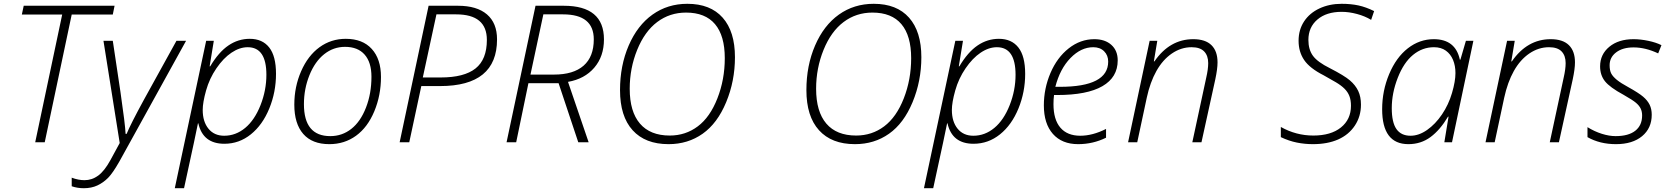

<svg xmlns="http://www.w3.org/2000/svg" viewBox="-20 -744 8713 1004"><path d="M213.9 0H164.1L305.2 -668H94.2L104 -713.9H579.1L569.8 -668H355Z M521 -530.8H569.8L609.9 -263.2Q634.8 -91.8 636.7 -43.9H642.1Q663.1 -95.2 732.9 -223.1L902.8 -530.8H953.1L605 99.1Q569.8 161.1 545.2 186Q520.5 210.9 489.5 225.6Q458.5 240.2 418 240.2Q384.8 240.2 355 230V185.1Q389.6 198.2 421.9 198.2Q460.9 198.2 493.7 174.1Q526.4 149.9 557.1 93.8Q587.9 37.6 606 3.9Z M1153.3 7.8Q1041 7.8 1017.1 -99.1H1015.1Q1008.8 -64 942.4 240.2H894L1058.1 -530.8H1098.1L1076.2 -397H1079.1Q1123.5 -471.7 1174.6 -506.3Q1225.6 -541 1286.1 -541Q1352.1 -541 1387.7 -495.8Q1423.3 -450.7 1423.3 -357.9Q1423.3 -262.7 1388.2 -176.8Q1353 -90.8 1291.7 -41.5Q1230.5 7.8 1153.3 7.8ZM1275.4 -497.1Q1232.9 -497.1 1190.4 -468.5Q1147.9 -439.9 1111.6 -386.7Q1075.2 -333.5 1057.6 -270.8Q1040 -208 1040 -168.9Q1040 -107.9 1070.1 -71Q1100.1 -34.2 1152.3 -34.2Q1212.9 -34.2 1262.2 -75.2Q1311.5 -116.2 1342.3 -194.1Q1373 -272 1373 -353Q1373 -497.1 1275.4 -497.1Z M1788.1 -541Q1876 -541 1924.1 -488Q1972.2 -435.1 1972.2 -341.8Q1972.2 -245.6 1937.3 -161.9Q1902.3 -78.1 1841.8 -34.2Q1781.2 9.8 1702.1 9.8Q1612.3 9.8 1565.7 -43.7Q1519 -97.2 1519 -196.8Q1519 -290 1554.7 -371.6Q1590.3 -453.1 1650.9 -497.1Q1711.4 -541 1788.1 -541ZM1784.2 -499Q1723.6 -499 1675.3 -460.7Q1627 -422.4 1598.1 -350.8Q1569.3 -279.3 1569.3 -199.2Q1569.3 -32.2 1707 -32.2Q1769 -32.2 1817.1 -70.1Q1865.2 -107.9 1893.8 -181.4Q1922.4 -254.9 1922.4 -342.8Q1922.4 -418 1886.7 -458.5Q1851.1 -499 1784.2 -499Z M2579.1 -538.1Q2579.1 -293.9 2281.2 -293.9H2183.1L2120.1 0H2069.8L2221.2 -713.9H2375Q2473.6 -713.9 2526.4 -668.7Q2579.1 -623.5 2579.1 -538.1ZM2190.9 -338.9H2284.2Q2407.2 -338.9 2466.6 -386Q2525.9 -433.1 2525.9 -535.2Q2525.9 -668.9 2365.2 -668.9H2262.2Z M2743.2 -309.1 2679.2 0H2628.9L2780.3 -713.9H2928.2Q3138.2 -713.9 3138.2 -538.1Q3138.2 -449.2 3087.6 -390.1Q3037.1 -331.1 2950.2 -315.9Q3048.3 -27.3 3058.1 0H3003.9L2900.9 -309.1ZM2753.9 -354H2877Q2978.5 -354 3031.7 -400.6Q3085 -447.3 3085 -538.1Q3085 -668.9 2924.3 -668.9H2821.3Z M3823.2 -444.8Q3823.2 -320.3 3777.3 -209.7Q3731.4 -99.1 3654.3 -44.7Q3577.1 9.8 3476.1 9.8Q3354 9.8 3288.1 -63Q3222.2 -135.7 3222.2 -272.9Q3222.2 -400.9 3267.6 -506.1Q3313 -611.3 3392.1 -667.7Q3471.2 -724.1 3574.2 -724.1Q3694.8 -724.1 3759 -651.6Q3823.2 -579.1 3823.2 -444.8ZM3567.4 -678.2Q3482.4 -678.2 3416.7 -628.9Q3351.1 -579.6 3312 -483.4Q3272.9 -387.2 3272.9 -279.8Q3272.9 -160.2 3326.4 -97.7Q3379.9 -35.2 3482.4 -35.2Q3564.9 -35.2 3628.9 -83.3Q3692.9 -131.3 3731.4 -229.7Q3770 -328.1 3770 -439.9Q3770 -557.1 3719 -617.7Q3668 -678.2 3567.4 -678.2Z M4797.9 -444.8Q4797.9 -320.3 4752 -209.7Q4706.1 -99.1 4628.9 -44.7Q4551.8 9.8 4450.7 9.8Q4328.6 9.8 4262.7 -63Q4196.8 -135.7 4196.8 -272.9Q4196.8 -400.9 4242.2 -506.1Q4287.6 -611.3 4366.7 -667.7Q4445.8 -724.1 4548.8 -724.1Q4669.4 -724.1 4733.6 -651.6Q4797.9 -579.1 4797.9 -444.8ZM4542 -678.2Q4457 -678.2 4391.4 -628.9Q4325.7 -579.6 4286.6 -483.4Q4247.6 -387.2 4247.6 -279.8Q4247.6 -160.2 4301 -97.7Q4354.5 -35.2 4457 -35.2Q4539.6 -35.2 4603.5 -83.3Q4667.5 -131.3 4706.1 -229.7Q4744.6 -328.1 4744.6 -439.9Q4744.6 -557.1 4693.6 -617.7Q4642.6 -678.2 4542 -678.2Z M5070.8 7.8Q4958.5 7.8 4934.6 -99.1H4932.6Q4926.3 -64 4859.9 240.2H4811.5L4975.6 -530.8H5015.6L4993.7 -397H4996.6Q5041 -471.7 5092 -506.3Q5143.1 -541 5203.6 -541Q5269.5 -541 5305.2 -495.8Q5340.8 -450.7 5340.8 -357.9Q5340.8 -262.7 5305.7 -176.8Q5270.5 -90.8 5209.2 -41.5Q5147.9 7.8 5070.8 7.8ZM5192.9 -497.1Q5150.4 -497.1 5107.9 -468.5Q5065.4 -439.9 5029.1 -386.7Q4992.7 -333.5 4975.1 -270.8Q4957.5 -208 4957.5 -168.9Q4957.5 -107.9 4987.5 -71Q5017.6 -34.2 5069.8 -34.2Q5130.4 -34.2 5179.7 -75.2Q5229 -116.2 5259.8 -194.1Q5290.5 -272 5290.5 -353Q5290.5 -497.1 5192.9 -497.1Z M5617.7 9.8Q5533.2 9.8 5485.8 -43.7Q5438.5 -97.2 5438.5 -192.9Q5438.5 -281.2 5473.1 -362.3Q5507.8 -443.4 5568.6 -491.2Q5629.4 -539.1 5702.6 -539.1Q5758.3 -539.1 5791.5 -509.3Q5824.7 -479.5 5824.7 -428.2Q5824.7 -339.8 5744.9 -293.5Q5665 -247.1 5507.8 -247.1H5491.7Q5488.8 -225.6 5488.8 -199.2Q5488.8 -118.7 5524.9 -76.4Q5561 -34.2 5628.9 -34.2Q5693.4 -34.2 5763.7 -69.8V-23.9Q5695.3 9.8 5617.7 9.8ZM5696.8 -497.1Q5632.8 -497.1 5577.9 -440.7Q5522.9 -384.3 5498.5 -290H5522.5Q5774.9 -290 5774.9 -421.9Q5774.9 -454.6 5753.7 -475.8Q5732.4 -497.1 5696.8 -497.1Z M6214.8 0 6287.6 -337.9Q6297.9 -382.8 6297.9 -414.1Q6297.9 -453.1 6276.6 -475.1Q6255.4 -497.1 6210.9 -497.1Q6156.2 -497.1 6108.2 -464.4Q6060.1 -431.6 6027.1 -372.8Q5994.1 -314 5976.6 -232.9L5926.8 0H5878.9L5991.7 -530.8H6031.7L6013.7 -422.9H6016.6Q6096.7 -539.1 6219.7 -539.1Q6283.2 -539.1 6314.9 -507.8Q6346.7 -476.6 6346.7 -418Q6346.7 -383.8 6335 -329.1L6262.7 0Z M7096.7 -196.8Q7096.7 -135.3 7064.7 -87.2Q7032.7 -39.1 6977.1 -14.6Q6921.4 9.8 6845.7 9.8Q6802.7 9.8 6761.5 1.5Q6720.2 -6.8 6677.7 -26.9V-80.1Q6757.3 -35.2 6847.7 -35.2Q6939.5 -35.2 6991.9 -77.4Q7044.4 -119.6 7044.4 -190.9Q7044.4 -220.7 7036.1 -241.9Q7027.8 -263.2 7010.5 -280.3Q6993.2 -297.4 6966.1 -313.5Q6939 -329.6 6901.9 -350.1Q6828.6 -387.2 6799.6 -430.2Q6770.5 -473.1 6770.5 -530.8Q6770.5 -588.4 6799.3 -632.1Q6828.1 -675.8 6879.9 -700Q6931.6 -724.1 6995.6 -724.1Q7043.9 -724.1 7083.5 -715.6Q7123 -707 7165.5 -686L7149.9 -640.1Q7117.7 -659.7 7075.9 -670.9Q7034.2 -682.1 6995.6 -682.1Q6916 -682.1 6868.9 -641.8Q6821.8 -601.6 6821.8 -535.2Q6821.8 -484.9 6845.7 -452.1Q6869.6 -419.4 6934.6 -387.2Q7009.8 -348.6 7038.8 -323.7Q7067.9 -298.8 7082.3 -268.6Q7096.7 -238.3 7096.7 -196.8Z M7477.5 -539.1Q7590.8 -539.1 7613.8 -432.1H7616.7L7645.5 -530.8H7684.6L7572.8 0H7532.7L7554.7 -133.8H7551.8Q7510.7 -64.5 7460.4 -27.3Q7410.2 9.8 7344.7 9.8Q7207.5 9.8 7207.5 -172.9Q7207.5 -269 7244.1 -356.4Q7280.8 -443.8 7342 -491.5Q7403.3 -539.1 7477.5 -539.1ZM7356 -34.2Q7399.4 -34.2 7442.6 -64.5Q7485.8 -94.7 7520.3 -145.5Q7554.7 -196.3 7572.8 -257.8Q7590.8 -319.3 7590.8 -361.8Q7590.8 -400.4 7578.1 -430.9Q7565.4 -461.4 7540.5 -479.2Q7515.6 -497.1 7478.5 -497.1Q7418 -497.1 7369.1 -457Q7320.3 -417 7289.1 -337.2Q7257.8 -257.3 7257.8 -178.2Q7257.8 -104 7282.2 -69.1Q7306.6 -34.2 7356 -34.2Z M8084 0 8156.7 -337.9Q8167 -382.8 8167 -414.1Q8167 -453.1 8145.8 -475.1Q8124.5 -497.1 8080.1 -497.1Q8025.4 -497.1 7977.3 -464.4Q7929.2 -431.6 7896.2 -372.8Q7863.3 -314 7845.7 -232.9L7795.9 0H7748L7860.8 -530.8H7900.9L7882.8 -422.9H7885.7Q7965.8 -539.1 8088.9 -539.1Q8152.3 -539.1 8184.1 -507.8Q8215.8 -476.6 8215.8 -418Q8215.8 -383.8 8204.1 -329.1L8131.8 0Z M8617.2 -144Q8617.2 -73.7 8566.9 -32Q8516.6 9.8 8430.2 9.8Q8345.7 9.8 8281.2 -26.9V-79.1Q8317.4 -56.6 8356 -44.4Q8394.5 -32.2 8428.2 -32.2Q8495.6 -32.2 8531.2 -60.3Q8566.9 -88.4 8566.9 -140.1Q8566.9 -160.6 8559.3 -176.3Q8551.8 -191.9 8534.9 -206.3Q8518.1 -220.7 8470.2 -248Q8397.9 -287.1 8372.6 -319.1Q8347.2 -351.1 8347.2 -397Q8347.2 -459.5 8395.3 -499.3Q8443.4 -539.1 8522 -539.1Q8558.6 -539.1 8599.4 -530.5Q8640.1 -522 8668 -507.8L8650.9 -464.8Q8584.5 -496.1 8522 -496.1Q8465.3 -496.1 8431.2 -470.2Q8397 -444.3 8397 -402.8Q8397 -376 8405.3 -359.9Q8413.6 -343.8 8434.8 -326.4Q8456.1 -309.1 8493.2 -289.1Q8548.8 -258.3 8572 -238.5Q8595.2 -218.8 8606.2 -196.3Q8617.2 -173.8 8617.2 -144Z"/></svg>

Font: TypoPRO Open Sans
Style: Italic
Weight: 300
Italic angle: -12°
Foundry: Ascender Corporation
Version: Version 1.10